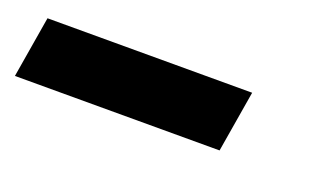

<svg xmlns="http://www.w3.org/2000/svg" viewBox="-45 -110 574 335"><g transform="rotate(20 242.5 57.0)"><path d="M-15 114 4 0H384L365 114Z"/></g></svg>

Font: Iosevka Curly Slab HvObl
Style: Regular
Weight: 900
Italic angle: -9°
Monospace: yes
Designer: Belleve Invis
Foundry: Belleve Invis
Version: Version 11.1.0; ttfautohint (v1.8.3)